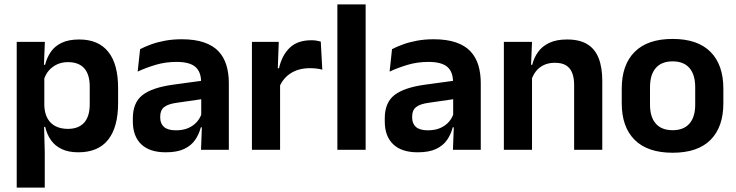

<svg xmlns="http://www.w3.org/2000/svg" viewBox="-20 -681 3346 873"><path d="M336 11.5Q292 11.5 261.5 -2.8Q231 -17 212.2 -43Q193.5 -69 185.5 -104H149L181.5 -202Q182.5 -167 195.8 -143Q209 -119 232.8 -107Q256.5 -95 288.5 -95Q337 -95 362.5 -123.2Q388 -151.5 388 -207V-287.5Q388 -342.5 363 -370.5Q338 -398.5 289 -398.5Q261 -398.5 238.5 -387.8Q216 -377 201 -359Q186 -341 179.5 -317.5L149.5 -386.5H185Q193 -418.5 210.8 -444.8Q228.5 -471 260.2 -486.2Q292 -501.5 340.5 -501.5Q427 -501.5 472 -445.8Q517 -390 517 -281V-213Q517 -103 471.8 -45.8Q426.5 11.5 336 11.5ZM56 172V-490.5H184L179 -366L181.5 -343.5V-147L180 -124L183.5 10.5V172Z M894 0 898.5 -120 895 -131V-284.5L894.5 -306.5Q894.5 -354.5 868.2 -377Q842 -399.5 782.5 -399.5Q732 -399.5 687.8 -386.2Q643.5 -373 606 -355.5L617 -457.5Q639 -469 667.2 -479.2Q695.5 -489.5 730.5 -496Q765.5 -502.5 806 -502.5Q866 -502.5 907.5 -488.2Q949 -474 973.8 -447.5Q998.5 -421 1009.5 -384.2Q1020.5 -347.5 1020.5 -303V0ZM733.5 11.5Q660.5 11.5 622.2 -25Q584 -61.5 584 -129V-143Q584 -214.5 628 -248.8Q672 -283 767.5 -296L906.5 -315L914 -232.5L786 -214Q744 -208.5 726.2 -194Q708.5 -179.5 708.5 -151.5V-146.5Q708.5 -119 725.8 -103.8Q743 -88.5 780 -88.5Q813 -88.5 836.5 -99Q860 -109.5 875.2 -126.8Q890.5 -144 897 -165.5L915 -102H893Q885 -70.5 867.2 -44.8Q849.5 -19 817.5 -3.8Q785.5 11.5 733.5 11.5Z M1250 -285 1217.5 -370.5H1248.5Q1262 -430 1297.5 -464Q1333 -498 1396 -498Q1409 -498 1419.5 -496.2Q1430 -494.5 1438.5 -492L1445.5 -364Q1434.5 -367.5 1420 -369.2Q1405.5 -371 1389.5 -371Q1338.5 -371 1302.8 -348.5Q1267 -326 1250 -285ZM1125.5 0V-490.5H1247.5L1242 -340L1253.5 -335.5V0Z M1514 0V-661H1642.5V0Z M2039.5 0 2044 -120 2040.5 -131V-284.5L2040 -306.5Q2040 -354.5 2013.8 -377Q1987.5 -399.5 1928 -399.5Q1877.5 -399.5 1833.2 -386.2Q1789 -373 1751.5 -355.5L1762.5 -457.5Q1784.5 -469 1812.8 -479.2Q1841 -489.5 1876 -496Q1911 -502.5 1951.5 -502.5Q2011.5 -502.5 2053 -488.2Q2094.5 -474 2119.2 -447.5Q2144 -421 2155 -384.2Q2166 -347.5 2166 -303V0ZM1879 11.5Q1806 11.5 1767.8 -25Q1729.5 -61.5 1729.5 -129V-143Q1729.5 -214.5 1773.5 -248.8Q1817.5 -283 1913 -296L2052 -315L2059.5 -232.5L1931.5 -214Q1889.5 -208.5 1871.8 -194Q1854 -179.5 1854 -151.5V-146.5Q1854 -119 1871.2 -103.8Q1888.5 -88.5 1925.5 -88.5Q1958.5 -88.5 1982 -99Q2005.5 -109.5 2020.8 -126.8Q2036 -144 2042.5 -165.5L2060.5 -102H2038.5Q2030.5 -70.5 2012.8 -44.8Q1995 -19 1963 -3.8Q1931 11.5 1879 11.5Z M2590.5 0V-294.5Q2590.5 -325.5 2582.2 -348Q2574 -370.5 2555 -383Q2536 -395.5 2503 -395.5Q2474 -395.5 2452.2 -385Q2430.5 -374.5 2416.8 -356.8Q2403 -339 2396 -316.5L2376 -386.5H2400Q2408 -419 2426.8 -445Q2445.5 -471 2477.8 -486.2Q2510 -501.5 2558.5 -501.5Q2615 -501.5 2650 -480.2Q2685 -459 2701.8 -417Q2718.5 -375 2718.5 -313V0ZM2271 0V-490.5H2399L2394 -371L2399 -360.5V0Z M3038.5 13.5Q2924.5 13.5 2865.8 -45Q2807 -103.5 2807 -211.5V-278Q2807 -386.5 2865.8 -445.2Q2924.5 -504 3038.5 -504Q3152 -504 3210.5 -445.2Q3269 -386.5 3269 -278V-211.5Q3269 -103.5 3210.8 -45Q3152.5 13.5 3038.5 13.5ZM3038.5 -89Q3088.5 -89 3114.8 -119Q3141 -149 3141 -205V-284.5Q3141 -341.5 3114.8 -371.8Q3088.5 -402 3038.5 -402Q2988 -402 2961.8 -371.8Q2935.5 -341.5 2935.5 -284.5V-205Q2935.5 -149 2961.8 -119Q2988 -89 3038.5 -89Z"/></svg>

Font: Anek Tamil Medium SemiBold
Style: Regular
Weight: 600
Version: Version 1.003